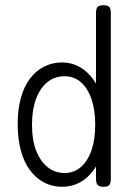

<svg xmlns="http://www.w3.org/2000/svg" viewBox="-20 -707 515 738"><path d="M219 11Q181 11 149.5 -5.5Q118 -22 95 -53Q72 -84 60 -129Q48 -174 48 -230Q48 -286 60 -330Q72 -374 95 -404.5Q118 -435 149.5 -451Q181 -467 219 -467Q255 -467 285.5 -450Q316 -433 339 -401Q362 -369 375 -325Q388 -281 388 -227Q388 -171 375 -127Q362 -83 339 -52Q316 -21 285.5 -5Q255 11 219 11ZM228 -42Q265 -42 291.5 -65.5Q318 -89 332 -130.5Q346 -172 346 -227Q346 -283 332 -325Q318 -367 291.5 -390.5Q265 -414 228 -414Q191 -414 163 -392Q135 -370 119 -328Q103 -286 103 -227Q103 -169 119 -128Q135 -87 163 -64.5Q191 -42 228 -42ZM378 11Q362 11 355.5 4Q349 -3 349 -19V-656Q349 -668 351.5 -674.5Q354 -681 360.5 -684Q367 -687 377 -687Q388 -687 394.5 -684Q401 -681 403.5 -674.5Q406 -668 406 -657V-20Q406 -9 403.5 -2Q401 5 395 8Q389 11 378 11Z"/></svg>

Font: Fredoka SemiCondensed Light
Style: Regular
Weight: 300
Width: 4
Designer: Ben Nathan
Foundry: Milena B. Brandão, Ben Nathan
Version: Version 2.001